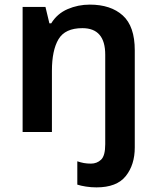

<svg xmlns="http://www.w3.org/2000/svg" viewBox="-20 -572 678 832"><path d="M398 240Q375 240 352.5 236.5Q330 233 315 228V127Q330 132 343.5 134.5Q357 137 374 137Q400 137 418 120Q436 103 436 53V-335Q436 -450 337 -450Q262 -450 233.5 -402Q205 -354 205 -265V0H78V-542H177L194 -471H202Q228 -513 273 -532.5Q318 -552 369 -552Q460 -552 512 -505Q564 -458 564 -354V67Q564 142 525 191Q486 240 398 240Z"/></svg>

Font: Noto Sans Canadian Aboriginal SemiBold
Style: Regular
Weight: 600
Designer: Monotype Design Team, Typotheque's Kevin King
Foundry: Monotype Imaging Inc.
Version: Version 2.004; ttfautohint (v1.8.4.7-5d5b)